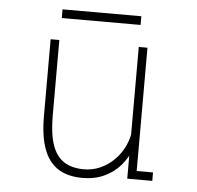

<svg xmlns="http://www.w3.org/2000/svg" viewBox="-48 -665 746 726"><g transform="rotate(5 325.0 -302.0)"><path d="M290 12Q250.5 12 219.8 -0.2Q189 -12.5 168 -38.8Q147 -65 136.2 -107Q125.5 -149 125.5 -208V-500H158.5V-213Q158.5 -144.5 173 -102.2Q187.5 -60 217.5 -40.5Q247.5 -21 294 -21Q326 -21 355.8 -34.2Q385.5 -47.5 409.2 -71.5Q433 -95.5 447.5 -127.8Q462 -160 463.5 -198H487Q487 -156.5 473.8 -118.8Q460.5 -81 435.2 -51.5Q410 -22 373.5 -5Q337 12 290 12ZM460 0V-90.5V-500H493V-17L478 -32H555V0ZM160.5 -583.5V-616.5H459.5V-583.5Z"/></g></svg>

Font: Trispace Thin Thin
Style: Regular
Weight: 250
Version: Version 1.210